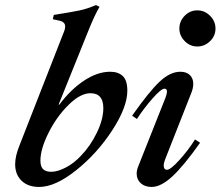

<svg xmlns="http://www.w3.org/2000/svg" viewBox="-20 -732 873 760"><path d="M40 -82Q40 -114 57 -156L235 -611Q238 -620 238 -627Q238 -645 216 -650L189 -656L193 -673Q263 -684 294 -690.5Q325 -697 360 -712L374 -705Q354 -671 330 -611L212 -318H215Q260 -378 313 -413Q366 -448 416 -448Q448 -448 466 -431Q484 -414 484 -373Q484 -308 424.5 -216.5Q365 -125 282 -58.5Q199 8 135 8Q91 8 65.5 -16.5Q40 -41 40 -82ZM300 -115Q338 -154 363.5 -207Q389 -260 389 -304Q389 -363 338 -363Q298 -363 251 -316.5Q204 -270 172 -206Q140 -142 140 -96Q140 -73 150.5 -62.5Q161 -52 183 -52Q208 -52 240.5 -69Q273 -86 300 -115Z M521 -45Q521 -58 527 -73L635 -345Q641 -362 641 -369Q641 -381 631 -381Q618 -381 584 -342.5Q550 -304 522 -261L503 -274Q569 -368 611 -408Q653 -448 694 -448Q718 -448 731.5 -435Q745 -422 745 -400Q745 -382 736 -361L634 -102Q628 -87 628 -77Q628 -60 641 -60Q655 -60 690 -98.5Q725 -137 752 -180L772 -167Q707 -75 662 -33.5Q617 8 580 8Q554 8 537.5 -6.5Q521 -21 521 -45ZM690 -619Q690 -648 711 -669.5Q732 -691 761 -691Q790 -691 811.5 -669.5Q833 -648 833 -619Q833 -590 811.5 -569Q790 -548 761 -548Q732 -548 711 -569.5Q690 -591 690 -619Z"/></svg>

Font: Ibarra Real Nova SemiBold
Style: Italic
Weight: 600
Italic angle: -22°
Designer: Jose Maria Ribagorda & Octavio Pardo
Foundry: Octavio Pardo
Version: Version 1.014